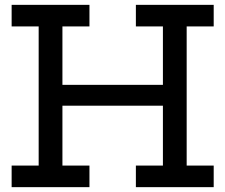

<svg xmlns="http://www.w3.org/2000/svg" viewBox="-20 -772 930 792"><path d="M685 -422V-336H195V-422ZM28 -663V-752H349V-663H237.5V-89H349V0H28V-89H139.5V-663ZM540.5 -663V-752H861.5V-663H750V-89H861.5V0H540.5V-89H652V-663Z"/></svg>

Font: Hepta Slab Medium
Style: Regular
Weight: 500
Designer: Michael LaGattuta
Foundry: Michael LaGattuta
Version: Version 1.102